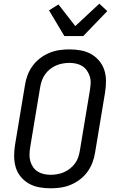

<svg xmlns="http://www.w3.org/2000/svg" viewBox="-20 -1010 640 1038"><path d="M254 8Q222 8 192 2.5Q162 -3 137 -17Q112 -31 93 -53.5Q74 -76 65.5 -104Q57 -132 56.5 -162.5Q56 -193 61 -225L115 -550Q119 -577 129 -603.5Q139 -630 156 -653.5Q173 -677 196.5 -695Q220 -713 246.5 -724Q273 -735 300.5 -739Q328 -743 355 -743Q387 -743 417 -737.5Q447 -732 472 -718Q497 -704 516 -681.5Q535 -659 544 -631Q553 -603 553 -572.5Q553 -542 548 -510L494 -185Q490 -158 480 -131.5Q470 -105 453 -81.5Q436 -58 412.5 -40Q389 -22 362.5 -11Q336 0 308.5 4Q281 8 254 8ZM254 -65Q272 -65 291 -68.5Q310 -72 327 -79.5Q344 -87 359.5 -99.5Q375 -112 386.5 -128Q398 -144 403.5 -161.5Q409 -179 412 -197L466 -522Q469 -542 470 -560.5Q471 -579 465.5 -596.5Q460 -614 450 -628.5Q440 -643 425 -652.5Q410 -662 392 -666Q374 -670 355 -670Q337 -670 318 -666.5Q299 -663 282 -655.5Q265 -648 249.5 -635.5Q234 -623 223 -607Q212 -591 206 -573.5Q200 -556 197 -538L143 -213Q140 -193 139.5 -174.5Q139 -156 144 -138.5Q149 -121 159 -106.5Q169 -92 184 -82.5Q199 -73 217 -69Q235 -65 254 -65ZM328 -815 245 -954 296 -986 387 -869 517 -990 560 -950 430 -815Z"/></svg>

Font: Iosevka Custom Oblique
Style: Regular
Weight: 400
Italic angle: -9°
Designer: Belleve Invis
Foundry: Belleve Invis
Version: Version 27.0.1